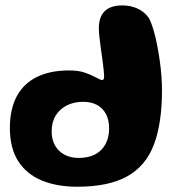

<svg xmlns="http://www.w3.org/2000/svg" viewBox="-20 -662 660 710"><path d="M265.5 28.5Q190 28.5 134 5.2Q78 -18 47.2 -66.2Q16.5 -114.5 16.5 -188.5Q16.5 -258 41.8 -305.5Q67 -353 116 -377.2Q165 -401.5 235 -401.5Q270 -401.5 292.8 -393.8Q315.5 -386 330 -378Q339 -373.5 346.2 -369.8Q353.5 -366 357.5 -366Q365 -366 365 -379Q365 -388 363.2 -405.2Q361.5 -422.5 358.5 -443.5Q355.5 -464.5 352.5 -486Q349.5 -507.5 347.5 -526.2Q345.5 -545 345.5 -557Q345.5 -642 432.5 -642Q463 -642 488.8 -630.2Q514.5 -618.5 531.5 -594Q539.5 -578 547 -553.5Q554.5 -529 560.2 -499.5Q566 -470 570.5 -439.2Q575 -408.5 577 -379.8Q579 -351 579 -328Q579 -206 549 -127Q519 -48 450.2 -9.8Q381.5 28.5 265.5 28.5ZM271 -78Q307 -78 332 -91.2Q357 -104.5 370.2 -129.2Q383.5 -154 383.5 -186.5Q383.5 -218.5 371.8 -240.5Q360 -262.5 338.8 -274Q317.5 -285.5 287.5 -285.5Q253.5 -285.5 227.2 -272.2Q201 -259 186 -234.8Q171 -210.5 171 -176.5Q171 -146 183.5 -124Q196 -102 218.5 -90Q241 -78 271 -78Z"/></svg>

Font: Gluten SemiBold
Style: Regular
Weight: 600
Designer: Tyler Finck
Foundry: Etcetera Type Company
Version: Version 1.300